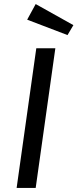

<svg xmlns="http://www.w3.org/2000/svg" viewBox="-20 -927 382 947"><path d="M156 0H62L159 -689H253ZM342 -803 313 -754 114 -830 156 -907Z"/></svg>

Font: FiraGO
Style: Italic
Weight: 400
Italic angle: -8°
Designer: bBox Type GmbH
Foundry: bBox Type GmbH
Version: Version 1.001